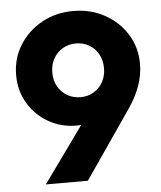

<svg xmlns="http://www.w3.org/2000/svg" viewBox="-52 -762 677 808"><g transform="rotate(-5 286.5 -358.5)"><path d="M109 0 331 -308.5 389 -313Q375.5 -289.5 360 -272Q344.5 -254.5 321 -245Q297.5 -235.5 259 -235.5Q194.5 -235.5 141.2 -266Q88 -296.5 56.2 -349.2Q24.5 -402 24.5 -469Q24.5 -538.5 59.5 -594.8Q94.5 -651 153.8 -684Q213 -717 286.5 -717Q361 -717 420 -684.2Q479 -651.5 513.5 -596Q548 -540.5 548 -471Q548 -381 485.5 -289.5L286.5 0ZM286.5 -353Q318 -353 342.8 -367.8Q367.5 -382.5 381.5 -408.2Q395.5 -434 395.5 -466Q395.5 -499 381.5 -524.8Q367.5 -550.5 342.8 -565.2Q318 -580 286.5 -580Q255 -580 230.2 -565.2Q205.5 -550.5 191.2 -524.8Q177 -499 177 -466Q177 -433.5 191.2 -408Q205.5 -382.5 230.5 -367.8Q255.5 -353 286.5 -353Z"/></g></svg>

Font: Outfit Thin
Style: Regular
Weight: 100
Designer: Rodrigo Fuenzalida
Foundry: fragTYPE
Version: Version 1.100;gftools[0.9.27]